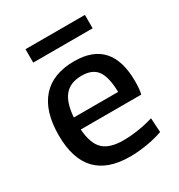

<svg xmlns="http://www.w3.org/2000/svg" viewBox="-173 -842 904 968"><g transform="rotate(-30 279.0 -357.5)"><path d="M304 9Q174 9 109.5 -59.5Q45 -128 45 -264Q45 -403 109.5 -476Q174 -549 299 -549Q515 -549 515 -308Q515 -261 508 -234H156Q162 -150 199 -114.5Q236 -79 316 -79Q356 -79 402.5 -86Q449 -93 491 -106L496 -23Q454 -8 403 0.5Q352 9 304 9ZM295 -467Q229 -467 195.5 -427.5Q162 -388 156 -304H414Q412 -392 384.5 -429.5Q357 -467 295 -467ZM117 -724H463V-646H117Z"/></g></svg>

Font: Encode Sans Normal
Style: Medium
Weight: 500
Designer: Pablo Impallari, Andres Torresi
Foundry: Pablo Impallari, Andres Torresi
Version: Version 1.000; ttfautohint (v1.00) -l 8 -r 50 -G 200 -x 14 -